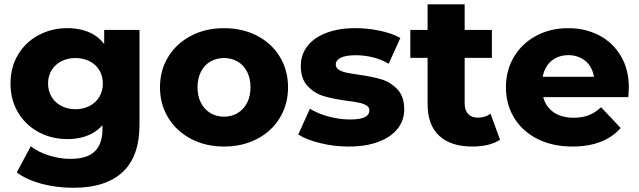

<svg xmlns="http://www.w3.org/2000/svg" viewBox="-20 -681 3007 903"><path d="M58.9 130.2 124.7 6.9Q158.4 33.6 209.7 49.9Q260.9 66.2 311.2 66.2Q389 66.2 425.3 31.4Q461.7 -3.3 461.7 -72.2V-143.6L471.7 -288.2L470 -433.3V-540.3H636.1V-94.8Q636.1 54.7 556.5 128.5Q476.9 202.2 325.8 202.2Q246.4 202.2 176.3 183.6Q106.2 165 58.9 130.2ZM29.4 -288.2Q29.4 -365.3 65.2 -424.5Q100.9 -483.7 162.1 -516.1Q223.3 -548.6 296.4 -548.6Q366.6 -548.6 416.5 -520.6Q466.4 -492.6 493.3 -434.5Q520.2 -376.4 520.2 -288.2Q520.2 -200 493.3 -141.7Q466.4 -83.4 416.5 -55.2Q366.6 -26.9 296.4 -26.9Q223.3 -26.9 162.2 -59.4Q101 -91.9 65.2 -151.5Q29.4 -211.1 29.4 -288.2ZM463.7 -288.2Q463.7 -323.5 447.2 -350.8Q430.8 -378.1 401.2 -393.1Q371.6 -408.1 335 -408.1Q298.4 -408.1 268.9 -393.1Q239.4 -378.1 222.7 -350.8Q206 -323.5 206 -288.2Q206 -252.9 222.8 -225.3Q239.6 -197.7 269.1 -182.5Q298.7 -167.3 335.1 -167.3Q371.6 -167.3 401.1 -182.6Q430.6 -197.8 447.1 -225.4Q463.7 -253.1 463.7 -288.2Z M732.4 -270.5Q732.4 -350.7 771.4 -413.9Q810.4 -477.2 878.9 -512.9Q947.4 -548.6 1033.8 -548.6Q1120.2 -548.6 1188.9 -513Q1257.6 -477.5 1296.1 -414Q1334.7 -350.5 1334.7 -270.4Q1334.7 -190.3 1296.1 -126.8Q1257.6 -63.2 1188.9 -27.5Q1120.2 8.2 1033.8 8.2Q947.4 8.2 878.9 -27.6Q810.4 -63.4 771.4 -126.9Q732.4 -190.4 732.4 -270.5ZM1158.1 -270.4Q1158.1 -312.4 1142 -343.8Q1125.8 -375.2 1097.2 -391.7Q1068.7 -408.1 1033.6 -408.1Q998.5 -408.1 969.9 -391.7Q941.3 -375.2 925.1 -343.8Q909 -312.4 909 -270.4Q909 -228.4 925.1 -197.2Q941.3 -165.9 969.9 -149Q998.5 -132.2 1033.5 -132.2Q1068.6 -132.2 1097.2 -149Q1125.8 -165.9 1142 -197.2Q1158.1 -228.4 1158.1 -270.4Z M1382.7 -48.4 1437.6 -169.9Q1474.2 -146.4 1525.6 -132.8Q1576.9 -119.1 1625.9 -119.1Q1674.7 -119.1 1695.9 -130.1Q1717.2 -141 1717.2 -162Q1717.2 -176.3 1704.3 -184.7Q1691.3 -193 1669.2 -197.8Q1647 -202.7 1615.6 -206.4Q1549.4 -215.3 1505.1 -228.1Q1460.8 -240.8 1427.7 -275Q1394.7 -309.2 1394.7 -371.8Q1394.7 -423 1424.9 -463Q1455.1 -503 1513.5 -525.8Q1571.9 -548.6 1651.6 -548.6Q1709.6 -548.6 1766.8 -536.4Q1824.1 -524.2 1863 -502.7L1808.1 -381.2Q1770.4 -402.8 1731.6 -412Q1692.7 -421.2 1652.8 -421.2Q1605.2 -421.2 1582.2 -409.3Q1559.2 -397.3 1559.2 -377.9Q1559.2 -362.7 1572.6 -353.6Q1586 -344.6 1607.9 -339.7Q1629.9 -334.9 1663.1 -330.2Q1728.3 -321.3 1772.2 -308.3Q1816 -295.3 1848.6 -261.6Q1881.2 -227.8 1881.2 -166.1Q1881.2 -116 1850.6 -76.4Q1819.9 -36.9 1760.8 -14.3Q1701.7 8.2 1619.6 8.2Q1551.8 8.2 1486.7 -7.7Q1421.6 -23.6 1382.7 -48.4Z M1991 -192V-660.7H2165.4V-194.4Q2165.4 -162.3 2181.8 -145Q2198.1 -127.7 2226.7 -127.7Q2261.9 -127.7 2287 -146.2L2331.7 -23.9Q2308 -7.6 2273.9 0.3Q2239.9 8.2 2202 8.2Q2100.3 8.2 2045.7 -42.4Q1991 -93 1991 -192ZM1909.8 -540.3H2293.4V-408.7H1909.8Z M2359.4 -270.4Q2359.4 -350.7 2397.5 -414.1Q2435.6 -477.4 2502.3 -513Q2569 -548.6 2652.1 -548.6Q2732.4 -548.6 2797.4 -514.9Q2862.3 -481.2 2899.9 -417.7Q2937.6 -354.1 2937.6 -268.7Q2937.1 -258.3 2935 -224.1H2502V-319.8H2842.6L2775.8 -292.1Q2775.8 -330.2 2760.8 -359.7Q2745.8 -389.1 2717.4 -405.4Q2689.1 -421.7 2653.2 -421.7Q2616.8 -421.7 2588.7 -405.4Q2560.7 -389.1 2545.4 -359.4Q2530.2 -329.8 2530.2 -290.8V-263.9Q2530.2 -222.2 2548.2 -191.2Q2566.2 -160.2 2599.3 -143.7Q2632.4 -127.2 2677.4 -127.2Q2717.9 -127.2 2748.2 -138.9Q2778.4 -150.6 2807 -176.6L2899.2 -78.9Q2861 -35.8 2804.2 -13.8Q2747.4 8.2 2672.2 8.2Q2579 8.2 2508 -27.4Q2437 -63 2398.2 -126.7Q2359.4 -190.3 2359.4 -270.4Z"/></svg>

Font: iiserrat Thin
Style: Regular
Weight: 100
Designer: Akira Ohta
Foundry: Akira Ohta
Version: Version 1.200;Glyphs 3.3.1 (3343)